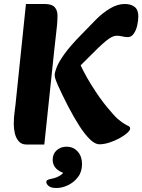

<svg xmlns="http://www.w3.org/2000/svg" viewBox="-20 -716 713 962"><path d="M478 7Q456 7 430 -18.5Q404 -44 376.5 -87Q349 -130 321.5 -183Q294 -236 269 -291Q265 -302 259.5 -315Q254 -328 254 -340Q254 -353 264 -379Q274 -405 302.5 -445Q331 -485 385 -540L463 -620Q495 -652 532 -674Q569 -696 605 -696Q636 -696 654.5 -681.5Q673 -667 673 -635Q673 -613 667.5 -588.5Q662 -564 650 -547Q638 -530 620 -530Q608 -530 593.5 -533.5Q579 -537 564 -537Q554 -537 541 -531Q528 -525 510.5 -510.5Q493 -496 468 -472L335 -340L360 -441Q396 -357 438 -290Q480 -223 516.5 -179Q553 -135 570 -120Q593 -101 606.5 -93.5Q620 -86 626 -83Q632 -80 632 -72Q632 -63 617 -49.5Q602 -36 578 -23Q554 -10 527.5 -1.5Q501 7 478 7ZM111 8Q88 8 74 -8Q60 -24 54.5 -47.5Q49 -71 49 -94Q49 -127 53.5 -158.5Q58 -190 62 -234L110 -696H204Q239 -696 253.5 -680.5Q268 -665 268 -638Q268 -614 266 -592.5Q264 -571 260.5 -542Q257 -513 252 -466L202 8ZM212 196Q212 189 218.5 185.5Q225 182 241 179Q266 174 285 161Q304 148 308 120L319 153Q291 153 267.5 134Q244 115 244 84Q244 55 264 37Q284 19 313 19Q348 19 369.5 43.5Q391 68 391 106Q391 145 370.5 171.5Q350 198 320.5 212Q291 226 263 226Q236 226 224 216Q212 206 212 196Z"/></svg>

Font: Alkatra
Style: Bold
Weight: 700
Designer: Suman Bhandary
Version: Version 1.100;gftools[0.9.22]